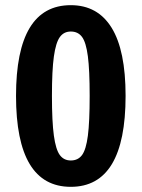

<svg xmlns="http://www.w3.org/2000/svg" viewBox="-20 -707 548 743"><path d="M466 -336Q466 16 254 16Q42 16 42 -336Q42 -687 254 -687Q358 -687 412 -599.5Q466 -512 466 -336ZM181 -336Q181 -236 188.5 -182Q196 -128 211.5 -107Q227 -86 254 -86Q282 -86 297.5 -107Q313 -128 320 -181.5Q327 -235 327 -336Q327 -436 320 -489.5Q313 -543 297.5 -564Q282 -585 254 -585Q227 -585 211.5 -563.5Q196 -542 188.5 -488.5Q181 -435 181 -336Z"/></svg>

Font: Fira Sans Extra Condensed SemiBold
Style: Regular
Weight: 600
Width: 1
Designer: Carrois Corporate & Edenspiekermann AG
Foundry: Carrois Corporate GbR & Edenspiekermann AG
Version: Version 4.203